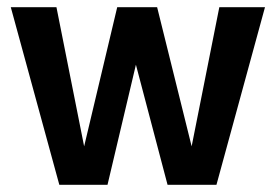

<svg xmlns="http://www.w3.org/2000/svg" viewBox="-20 -514 767 534"><path d="M590 -494H717L582 0H446L358 -334L279 0H145L10 -494H137L214 -107L306 -494H417L513 -107Z"/></svg>

Font: Blinker SemiBold
Style: Regular
Weight: 600
Designer: Juergen Huber
Foundry: supertype
Version: Version 1.015;PS 1.15;hotconv 1.0.88;makeotf.lib2.5.647800